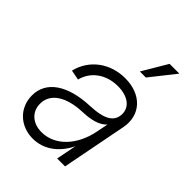

<svg xmlns="http://www.w3.org/2000/svg" viewBox="-212 -824 944 944"><g transform="rotate(45 259.5 -352.0)"><path d="M188 16C263 16 326 -30 363 -106L342 0H397L463 -339C483 -441 414 -516 300 -516C195 -516 111 -453 88 -357L140 -347C158 -418 221 -463 302 -463C370 -463 414 -431 414 -382C414 -327 371 -301 274 -297C123 -291 35 -230 35 -132C35 -46 100 16 188 16ZM196 -37C134 -37 92 -75 92 -131C92 -202 158 -246 270 -250C332 -252 375 -266 399 -293L387 -233C364 -115 288 -37 196 -37ZM327 -590H369L472 -720H404Z"/></g></svg>

Font: Uncut Sans Light Italic
Style: Regular
Weight: 300
Italic angle: -11°
Designer: Kasper Nordkvist
Foundry: UNCUT.wtf
Version: Version 1.304;Glyphs 3.2 (3246)